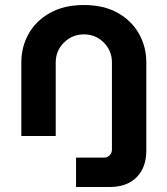

<svg xmlns="http://www.w3.org/2000/svg" viewBox="-20 -542 667 765"><path d="M283 203V86H394Q408 86 417 76.5Q426 67 426 54V-293Q426 -340 393.5 -372.5Q361 -405 314 -405Q268 -405 235 -372.5Q202 -340 202 -293V0H65V-293Q65 -356 94.5 -408Q124 -460 180 -491Q236 -522 314 -522Q393 -522 448.5 -491Q504 -460 533.5 -408Q563 -356 563 -293V58Q563 125 524.5 164Q486 203 418 203Z"/></svg>

Font: MuseoModerno SemiBold
Style: Regular
Weight: 600
Designer: Pablo Cosgaya, Héctor Gatti, Marcela Romero, and the Authors of The MuseoModerno Project.
Foundry: Omnibus-Type Team
Version: Version 1.001